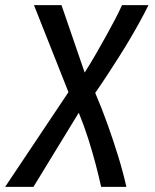

<svg xmlns="http://www.w3.org/2000/svg" viewBox="-66 -541 602 746"><path d="M-46 185 200 -183 66 -521H173L263 -259Q287 -297 308 -333.5Q329 -370 347.5 -403.5Q366 -437 381.5 -466.5Q397 -496 408 -521H511Q496 -491 478.5 -459Q461 -427 441 -393Q421 -359 398.5 -323.5Q376 -288 352.5 -252Q329 -216 304 -180Q331 -117 353 -55Q375 7 393.5 67Q412 127 425 185H327Q318 144 305.5 96.5Q293 49 277 -1.5Q261 -52 240 -103L64 185Z"/></svg>

Font: Ubuntu Sans Medium
Style: Italic
Weight: 500
Italic angle: -13.5°
Designer: Dalton Maag Ltd
Foundry: Dalton Maag Ltd
Version: Version 1.006